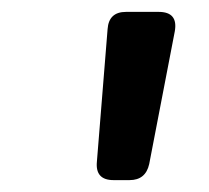

<svg xmlns="http://www.w3.org/2000/svg" viewBox="-20 -765 351 323"><path d="M171 -462Q140 -462 143 -493L161 -716Q163 -745 192 -745H247Q280 -745 274 -712L231 -489Q225 -462 198 -462Z"/></svg>

Font: Pitagon Sans Text Bold
Style: Italic
Weight: 700
Italic angle: -8°
Designer: Travis Tran
Foundry: Pitagon
Version: Version 1.001; ttfautohint (v1.8.4.7-5d5b);gftools[0.9.26]